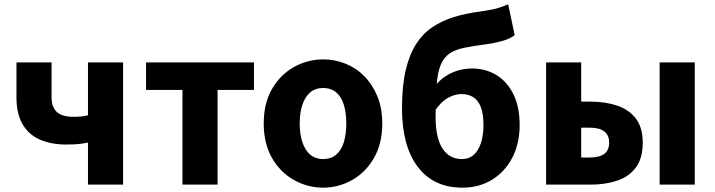

<svg xmlns="http://www.w3.org/2000/svg" viewBox="-20 -852 3301 886"><path d="M386 0V-194Q371 -191 357 -189Q343 -187 326.5 -186Q310 -185 286 -185Q219 -185 167 -206.5Q115 -228 85.5 -276.5Q56 -325 56 -402V-564H218V-402Q218 -358 242 -335.5Q266 -313 321 -313Q340 -313 355 -314.5Q370 -316 386 -320V-564H548V0Z M822 0V-437H654V-564H1152V-437H984V0Z M1471 14Q1400 14 1337 -21Q1274 -56 1235.5 -122.5Q1197 -189 1197 -282Q1197 -376 1235.5 -442Q1274 -508 1337 -543Q1400 -578 1471 -578Q1524 -578 1573.5 -558.5Q1623 -539 1661 -500.5Q1699 -462 1721.5 -407.5Q1744 -353 1744 -282Q1744 -189 1705.5 -122.5Q1667 -56 1604.5 -21Q1542 14 1471 14ZM1471 -118Q1507 -118 1531 -138Q1555 -158 1566.5 -195.5Q1578 -233 1578 -282Q1578 -332 1566.5 -369Q1555 -406 1531 -426Q1507 -446 1471 -446Q1436 -446 1412 -426Q1388 -406 1375.5 -369Q1363 -332 1363 -282Q1363 -233 1375.5 -195.5Q1388 -158 1412 -138Q1436 -118 1471 -118Z M2114 14Q1980 14 1907.5 -82.5Q1835 -179 1835 -352Q1835 -455 1852 -527.5Q1869 -600 1900 -648.5Q1931 -697 1975 -726.5Q2019 -756 2073.5 -773Q2128 -790 2191 -798Q2225 -803 2248 -807.5Q2271 -812 2289.5 -818.5Q2308 -825 2325 -832L2355 -690Q2334 -673 2298 -663Q2262 -653 2225 -648Q2164 -640 2122.5 -631.5Q2081 -623 2055 -605.5Q2029 -588 2014.5 -554.5Q2000 -521 1995 -462.5Q1990 -404 1990 -314Q1990 -215 2022 -166.5Q2054 -118 2112 -118Q2144 -118 2166 -137.5Q2188 -157 2199.5 -192.5Q2211 -228 2211 -275Q2211 -326 2199 -357.5Q2187 -389 2164 -403.5Q2141 -418 2110 -418Q2080 -418 2049 -401.5Q2018 -385 1989 -344L1982 -448Q2013 -491 2059.5 -513.5Q2106 -536 2159 -536Q2219 -536 2268.5 -507Q2318 -478 2348 -419.5Q2378 -361 2378 -275Q2378 -189 2343.5 -123.5Q2309 -58 2249.5 -22Q2190 14 2114 14Z M2500 0V-564H2662V-383H2705Q2774 -383 2828.5 -364.5Q2883 -346 2914.5 -304.5Q2946 -263 2946 -193Q2946 -122 2914.5 -79.5Q2883 -37 2828.5 -18.5Q2774 0 2705 0ZM2662 -125H2698Q2746 -125 2768.5 -142Q2791 -159 2791 -194Q2791 -228 2768.5 -245.5Q2746 -263 2698 -263H2662ZM3024 0V-564H3186V0Z"/></svg>

Font: Noto Sans KR ExtraBold
Style: Regular
Weight: 800
Designer: Ryoko NISHIZUKA  (kana, bopomofo & ideographs); Paul D. Hunt (Latin, Greek & Cyrillic); Sandoll Communications , Soo-you
Foundry: Adobe
Version: Version 2.004-H2;hotconv 1.0.118;makeotfexe 2.5.65603